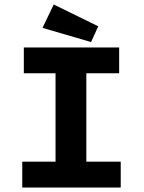

<svg xmlns="http://www.w3.org/2000/svg" viewBox="-20 -834 640 854"><path d="M79 0V-115H227V-508H86V-623H510V-508H364V-115H517V0ZM385 -647 169 -710 219 -814 417 -717Z"/></svg>

Font: Inconsolata Expanded Black
Style: Regular
Weight: 900
Width: 7
Monospace: yes
Designer: Raph Levien, Cyreal, Brenton Simpson
Foundry: Raph Levien, Cyreal, Google
Version: Version 3.001; ttfautohint (v1.8.2.53-6de2)